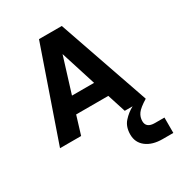

<svg xmlns="http://www.w3.org/2000/svg" viewBox="-212 -785 1100 1189"><g transform="rotate(-30 338.5 -190.5)"><path d="M635 0Q581 33 564 57Q547 81 547 110Q547 159 609 159H677V269H601Q528 269 484.5 235.5Q441 202 441 145Q441 89 471.5 55Q502 21 541 0H485L443 -131H213L173 0H22L247 -650H410ZM327 -497 249 -245H407Z"/></g></svg>

Font: Overused Grotesk
Style: Bold
Weight: 700
Version: Version 0.003